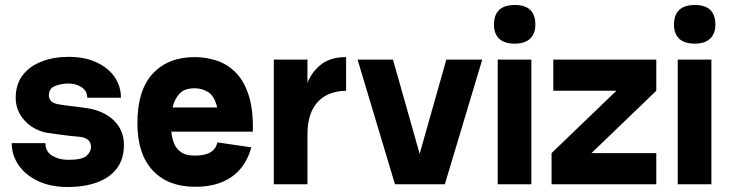

<svg xmlns="http://www.w3.org/2000/svg" viewBox="-20 -739 2925 770"><path d="M252 11Q183 11 132.5 -13Q82 -37 54.5 -77Q27 -117 27 -165H162Q162 -131 189.5 -114.5Q217 -98 253 -98Q310 -98 327.5 -114.5Q345 -131 345 -149Q345 -184 303 -190Q289 -191 261.5 -194Q234 -197 206.5 -201Q179 -205 165 -207Q111 -219 77 -257.5Q43 -296 43 -346Q43 -401 71 -437.5Q99 -474 147.5 -492.5Q196 -511 255 -511Q319 -511 366 -489.5Q413 -468 439 -431Q465 -394 465 -347H330Q330 -374 307.5 -389Q285 -404 256 -404Q225 -404 200.5 -394Q176 -384 176 -356Q176 -345 184.5 -334Q193 -323 225 -319Q231 -318 249.5 -315.5Q268 -313 290.5 -310.5Q313 -308 331 -305Q398 -294 437.5 -255Q477 -216 477 -158Q477 -101 448.5 -63.5Q420 -26 369 -7.5Q318 11 252 11Z M852 -168 988 -148Q966 -69 908 -29Q850 11 761 10Q654 10 592.5 -55.5Q531 -121 531 -245Q531 -377 592.5 -443.5Q654 -510 761 -510Q805 -510 847.5 -496.5Q890 -483 924 -449.5Q958 -416 977 -358Q996 -300 994 -211H667Q669 -189 677 -166.5Q685 -144 705 -129.5Q725 -115 761 -115Q803 -115 824.5 -128.5Q846 -142 852 -168ZM761 -385Q718 -385 698.5 -362Q679 -339 672 -308H851Q840 -354 815 -369.5Q790 -385 761 -385Z M1078 0V-500H1213V-407Q1233 -455 1270.5 -482.5Q1308 -510 1368 -510V-375Q1325 -375 1289.5 -357Q1254 -339 1233.5 -300Q1213 -261 1213 -197V0Z M1564 0 1414 -500H1556L1663 -122L1770 -500H1914L1764 0Z M1961 -640Q1961 -719 2045 -719Q2127 -719 2127 -640Q2127 -604 2106 -584Q2085 -564 2045 -564Q2002 -564 1981.5 -584Q1961 -604 1961 -640ZM1976 -500H2111V0H1976Z M2352 -125H2612V0H2192V-125L2452 -375H2199V-500H2612V-375Z M2683 -640Q2683 -719 2767 -719Q2849 -719 2849 -640Q2849 -604 2828 -584Q2807 -564 2767 -564Q2724 -564 2703.5 -584Q2683 -604 2683 -640ZM2698 -500H2833V0H2698Z"/></svg>

Font: Haskoy ExtraBold
Style: Regular
Weight: 800
Designer: Ertekin Erdin
Foundry: Ertekin Erdin
Version: Version 2.000; ttfautohint (v1.8.4.7-5d5b)